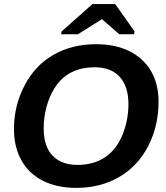

<svg xmlns="http://www.w3.org/2000/svg" viewBox="-20 -916 818 946"><path d="M453.1 -698.2Q548.8 -698.2 617.7 -663.8Q686.5 -629.4 723.9 -566.2Q761.2 -502.9 761.2 -415.5Q761.2 -294.9 710 -195.8Q658.2 -96.2 565.9 -43.2Q473.6 9.8 355 9.8Q261.2 9.8 191.4 -25.4Q122.1 -60.5 85.4 -126.2Q48.8 -191.9 48.8 -279.8Q48.8 -395 100.6 -494.1Q151.9 -593.3 243.2 -645.8Q334.5 -698.2 453.1 -698.2ZM446.3 -584.5Q367.2 -584.5 311.5 -547.9Q274.4 -523.4 248.5 -481.7Q222.7 -439.9 209 -388.7Q195.3 -337.4 195.3 -283.7Q195.3 -193.8 239.3 -148.7Q283.2 -103.5 361.8 -103.5Q440.4 -103.5 496.1 -140.1Q551.8 -176.8 582.3 -249Q612.8 -321.3 612.8 -403.8Q612.8 -489.7 570.1 -537.1Q527.3 -584.5 446.3 -584.5ZM481 -820.8 363.8 -747.1H281.2L283.7 -761.2L435.5 -896H547.4L643.1 -761.2L640.6 -747.1H567.9L482.9 -820.8Z"/></svg>

Font: Arimo
Style: Bold Italic
Weight: 700
Italic angle: -12°
Designer: Steve Matteson
Foundry: Monotype Imaging Inc.
Version: Version 1.33